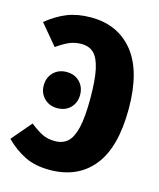

<svg xmlns="http://www.w3.org/2000/svg" viewBox="-111 -792 736 888"><g transform="rotate(15 256.5 -347.5)"><path d="M492 -349Q492 -164 418 -73Q344 18 211 18Q141 18 91.5 -6.5Q42 -31 -1 -74L80 -169Q113 -143 139 -130Q165 -117 200 -117Q237 -117 260.5 -138Q284 -159 296 -209.5Q308 -260 308 -349Q308 -437 297 -488Q286 -539 263.5 -561Q241 -583 204 -583Q173 -583 147 -572Q121 -561 87 -537L5 -635Q53 -674 102 -693.5Q151 -713 215 -713Q344 -713 418 -621.5Q492 -530 492 -349ZM258 -353Q258 -316 234 -291.5Q210 -267 171 -267Q133 -267 108.5 -291.5Q84 -316 84 -353Q84 -391 108.5 -415.5Q133 -440 171 -440Q210 -440 234 -415.5Q258 -391 258 -353Z"/></g></svg>

Font: Fira Sans Compressed ExtraBold
Style: Regular
Weight: 800
Width: 1
Designer: bBox Type GmbH & Carrois Corporate GbR & Edenspiekermann AG
Foundry: bBox Type GmbH & Carrois Corporate GbR & Edenspiekermann AG
Version: Version 4.301